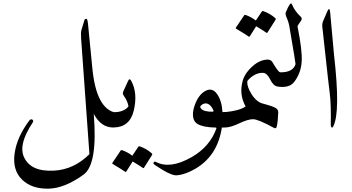

<svg xmlns="http://www.w3.org/2000/svg" viewBox="-20 -749 2066 1128"><path d="M522.5 -348.1Q545.9 -106 663.1 -86.4Q671.4 -81.5 662.6 -36.1Q656.7 0 644.5 0Q573.2 0 530.8 -80.1Q554.7 215.3 471.7 276.4Q359.9 357.4 265.6 359.4Q166 361.3 109.4 306.2Q52.7 250.5 65.7 153.6Q78.6 56.6 153.3 -42.5Q157.7 -48.3 164.6 -48.1Q171.4 -47.9 174.1 -41.7Q176.8 -35.6 170.9 -26.9Q87.9 97.7 120.1 171.9Q159.2 261.7 299.3 253.4Q414.6 246.6 505.4 156.7L456.5 -523.4Q454.1 -556.6 458.5 -573.2L476.6 -632.8Q492.7 -651.4 496.6 -612.8Z M704.1 -211.4 732.4 -273.4Q741.2 -292.5 751 -273.9Q790.5 -201.2 765.6 -98.1Q741.7 0 644.5 0Q633.8 0 623.5 -50.8Q615.7 -91.3 644.5 -90.3Q703.6 -87.9 733.4 -122.1Q734.9 -124 733.9 -128.9Q728 -157.7 707 -187Q698.2 -199.2 704.1 -211.4ZM793 112.8Q795.4 108.9 801.3 110.8Q840.8 124.5 872.1 152.3Q876.5 156.2 873.5 161.1L825.7 236.8Q822.8 241.2 815.9 235.4Q809.6 230 759.3 199.7L721.7 259.3Q718.8 263.7 711.7 257.8Q704.6 252 641.6 213.9Q637.7 211.4 640.1 208L689 135.3Q691.4 131.3 697.3 133.3Q730 144.5 757.3 166Z M1233.9 -100.6Q1214.8 -142.6 1186 -141.6Q1168.5 -139.2 1158.2 -126Q1153.8 -120.6 1160.6 -111.8Q1176.3 -91.8 1229.5 -92.8Q1235.8 -92.8 1233.9 -100.6ZM1281.7 10.7Q1250.5 189.5 1092.8 260.3Q1051.8 278.8 1017.1 281Q982.4 283.2 889.2 219.7Q878.4 212.4 882.8 205.1Q887.2 197.8 896.5 202.6Q980 246.1 1105.5 174.3Q1212.9 113.3 1251.5 5.4Q1251.5 2 1249 0.5Q1175.3 -0.5 1141.1 -20.3Q1106.9 -40 1115.2 -97.7Q1117.2 -110.8 1123.5 -129.4Q1145 -191.4 1185.5 -214.1Q1226.1 -236.8 1254.4 -197.8Q1283.2 -157.7 1287.1 -90.3Q1294.4 -90.8 1302.7 -91.3Q1317.4 -91.8 1320.3 -68.4Q1323.2 -45.9 1317.1 -22.9Q1311 0 1302.7 0Q1295.4 0.5 1283.2 0.5Q1282.7 5.4 1281.7 10.7Z M1432.6 -267.1Q1431.6 -238.8 1457.5 -196.3Q1477.5 -164.1 1503.9 -148.4Q1513.2 -142.6 1551.3 -132.8Q1580.6 -125 1597.9 -115.5Q1615.2 -106 1614.7 -88.4Q1612.8 -35.2 1606 -5.9Q1602.5 9.3 1589.8 2.4Q1497.6 -47.9 1468 -48.6Q1438.5 -49.3 1386.2 -24.7Q1334 0 1302.7 0Q1291 0 1283.7 -22.2Q1276.4 -44.4 1280.8 -66.7Q1285.2 -88.9 1302.7 -90.3Q1385.7 -98.1 1422.9 -123.5Q1382.3 -197.3 1407.2 -277.8Q1433.6 -338.9 1432.6 -267.1Z M1431.6 -267.6Q1426.8 -249.5 1418 -250Q1397.9 -251.5 1406.7 -277.8Q1422.4 -324.7 1465.3 -361.3Q1506.8 -397.5 1551.3 -398.9Q1571.3 -399.4 1580.6 -383.8Q1613.8 -327.1 1625 -324.7Q1632.3 -323.2 1633.3 -301Q1634.3 -278.8 1627.4 -258.8Q1620.6 -239.3 1608.9 -241.2Q1585.9 -244.6 1567.4 -282.2Q1548.8 -319.3 1526.9 -320.8Q1478.5 -323.7 1436 -276.9Q1434.1 -274.4 1431.6 -267.6ZM1518.6 -681.6Q1521 -685.5 1526.9 -683.6Q1566.4 -669.9 1597.7 -642.1Q1602.1 -638.2 1599.1 -633.3L1551.3 -557.6Q1548.3 -553.2 1541.5 -559.1Q1535.2 -564.5 1484.9 -594.7L1447.3 -535.2Q1444.3 -530.8 1437.3 -536.6Q1430.2 -542.5 1367.2 -580.6Q1363.3 -583 1365.7 -586.4L1414.6 -659.2Q1417 -663.1 1422.9 -661.1Q1455.6 -649.9 1482.9 -628.4Z M1697.8 -718.3Q1711.9 -683.6 1746.6 -650.9Q1757.8 -640.1 1748.5 -627.4Q1727.1 -597.2 1728 -593.3Q1756.3 -453.1 1752.4 -388.7Q1749 -324.2 1711.4 -271.5Q1682.1 -229 1609.4 -240.7Q1594.7 -243.2 1591.3 -266.8Q1587.9 -290.5 1596.2 -307.6Q1604 -324.2 1627 -324.2Q1701.2 -323.2 1716.3 -372.1Q1711.9 -404.3 1709 -421.9L1679.2 -598.6Q1674.8 -619.6 1668.5 -634.8L1660.2 -654.8Q1655.8 -668.9 1659.2 -676.8Q1673.3 -710.9 1682.1 -722.7Q1686.5 -728.5 1689.7 -729Q1692.9 -729.5 1697.8 -718.3Z M1900.9 -677.7Q1915.5 -712.9 1919.4 -679.7Q1919.4 -679.7 1942.4 -426.8Q1981 -89.8 1938 -6.8Q1932.1 4.4 1927.5 -1.2Q1922.9 -6.8 1923.3 -17.6Q1925.8 -135.7 1916.7 -206.5Q1907.7 -277.3 1895 -397L1873.5 -592.8Q1871.6 -609.4 1878.9 -626.5Z"/></svg>

Font: Amiri
Style: Regular
Weight: 400
Designer: Khaled Hosny
Version: Version 000.108